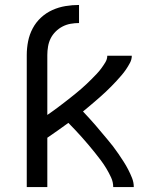

<svg xmlns="http://www.w3.org/2000/svg" viewBox="-20 -755 640 775"><path d="M88 0V-533Q88 -561 93.5 -588.5Q99 -616 112 -640.5Q125 -665 145.5 -684Q166 -703 191.5 -714.5Q217 -726 244.5 -730.5Q272 -735 299 -735V-662Q282 -662 265 -659Q248 -656 232.5 -648Q217 -640 204.5 -627.5Q192 -615 184.5 -600Q177 -585 174 -567.5Q171 -550 171 -533V-291Q183 -299 194.5 -307.5Q206 -316 217.5 -324.5Q229 -333 240.5 -342Q252 -351 263.5 -360Q275 -369 286 -378Q297 -387 308 -396.5Q319 -406 329.5 -416Q340 -426 350 -436Q360 -446 370 -456.5Q380 -467 388.5 -478.5Q397 -490 405 -503Q413 -516 413 -530H512Q512 -515 504.5 -501Q497 -487 488.5 -474.5Q480 -462 470 -450.5Q460 -439 450 -428Q440 -417 429 -406Q418 -395 407 -384.5Q396 -374 384.5 -364Q373 -354 361.5 -344Q350 -334 338.5 -324.5Q327 -315 315 -305Q328 -291 340.5 -277.5Q353 -264 365 -250Q377 -236 389 -221.5Q401 -207 413 -193Q425 -179 436.5 -164Q448 -149 458.5 -133.5Q469 -118 479 -102.5Q489 -87 497.5 -70.5Q506 -54 513 -36.5Q520 -19 520 0H437Q437 -20 428.5 -38.5Q420 -57 409.5 -74.5Q399 -92 387 -108Q375 -124 362.5 -139.5Q350 -155 337 -170.5Q324 -186 310.5 -201Q297 -216 283.5 -230.5Q270 -245 256 -259Q235 -244 213.5 -228.5Q192 -213 171 -199V0Z"/></svg>

Font: Iosevka Curly Extended
Style: Regular
Weight: 400
Width: 7
Monospace: yes
Designer: Belleve Invis
Foundry: Belleve Invis
Version: Version 11.1.0; ttfautohint (v1.8.3)